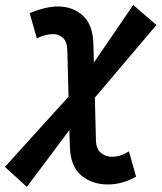

<svg xmlns="http://www.w3.org/2000/svg" viewBox="-23 -729 647 769"><path d="M84.5 19.5 -3.4 -60.5 251.5 -341.8 246.6 -526.9Q246.1 -560.5 230 -576.4Q213.9 -592.3 191.4 -592.3Q157.2 -592.3 124.5 -575.2L95.7 -676.8Q162.1 -703.1 208.5 -703.1Q267.6 -703.1 308.3 -667Q349.1 -630.9 351.1 -552.2L353 -478.5L510.7 -709L603.5 -628.9L356.9 -337.9L361.3 -166.5Q362.3 -132.8 380.9 -116.9Q399.4 -101.1 426.3 -101.1Q460 -101.1 493.2 -123L522 -21.5Q466.8 9.8 409.2 9.8Q345.7 9.8 302.5 -26.4Q259.3 -62.5 256.8 -141.1L254.9 -208Z"/></svg>

Font: CaskaydiaCove NFP SemiBold
Style: Italic
Weight: 600
Italic angle: -10°
Designer: Aaron Bell
Foundry: Saja Typeworks
Version: Version 2111.001; VTT 6.35;Nerd Fonts 3.1.1